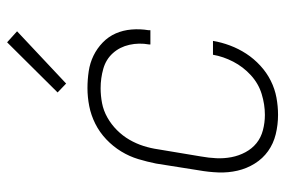

<svg xmlns="http://www.w3.org/2000/svg" viewBox="-151 -643 802 540"><g transform="rotate(-90 250.0 -373.0)"><path d="M197 8Q169 8 142.5 1.5Q116 -5 95 -20Q74 -35 60 -57.5Q46 -80 40 -106Q34 -132 35 -159.5Q36 -187 41 -215L60 -335Q65 -360 72.5 -385Q80 -410 94 -433Q108 -456 128 -475Q148 -494 172 -506Q196 -518 221.5 -523Q247 -528 272 -528Q296 -528 319.5 -524.5Q343 -521 363.5 -511Q384 -501 400.5 -485Q417 -469 426 -448.5Q435 -428 437 -404Q439 -380 435 -356Q435 -355 435 -353.5Q435 -352 435 -351H395Q395 -352 395 -353Q395 -354 395 -355Q400 -383 394 -410Q388 -437 370.5 -456.5Q353 -476 326.5 -483.5Q300 -491 272 -491Q251 -491 230 -487Q209 -483 189.5 -472Q170 -461 154 -445Q138 -429 127 -410Q116 -391 109.5 -370.5Q103 -350 100 -329L80 -209Q76 -187 75 -165.5Q74 -144 78 -123Q82 -102 92 -83.5Q102 -65 117.5 -52.5Q133 -40 154 -34.5Q175 -29 197 -29Q226 -29 255.5 -38Q285 -47 308.5 -68.5Q332 -90 346.5 -118Q361 -146 366 -175H405Q401 -151 392 -127Q383 -103 369 -81.5Q355 -60 335.5 -42Q316 -24 293 -12.5Q270 -1 245.5 3.5Q221 8 197 8ZM285 -588 260 -612 401 -754 432 -726Z"/></g></svg>

Font: Iosevka SS04 XLt Obl
Style: Regular
Weight: 200
Italic angle: -9°
Monospace: yes
Designer: Belleve Invis
Foundry: Belleve Invis
Version: Version 19.0.0; ttfautohint (v1.8.4)